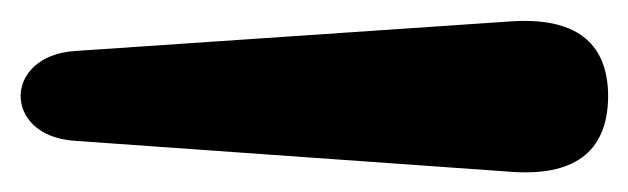

<svg xmlns="http://www.w3.org/2000/svg" viewBox="-20 -452 612 187"><path d="M478 -431.2 52.7 -402.3C-17.1 -397.5 -17.6 -319.8 52.2 -314.9L477.5 -284.7C537.1 -280.3 571.8 -302.2 572.3 -357.9C572.3 -413.1 537.6 -435.1 478 -431.2Z"/></svg>

Font: LOB TGL 0-17
Style: Regular
Weight: 400
Designer: Peter Wiegel + adaptations and expanded glyphset by Studio LOB
Foundry: Peter Wiegel + adaptations and expanded glyphset by Studio LOB
Version: Version 1.003;Glyphs 3.1.2 (3151)